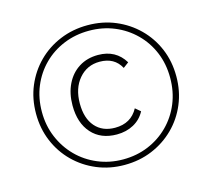

<svg xmlns="http://www.w3.org/2000/svg" viewBox="-102 -819 1006 940"><g transform="rotate(-15 400.5 -349.0)"><path d="M418 5Q343 5 278.5 -22Q214 -49 165.5 -97Q117 -145 90 -209.5Q63 -274 63 -349Q63 -425 90 -489Q117 -553 165 -601Q213 -649 278 -676Q343 -703 418 -703Q494 -703 558.5 -676Q623 -649 671.5 -601Q720 -553 747 -489Q774 -425 774 -349Q774 -274 747 -209.5Q720 -145 671.5 -97Q623 -49 558.5 -22Q494 5 418 5ZM418 -23Q487 -23 546 -47.5Q605 -72 649.5 -116.5Q694 -161 718.5 -220.5Q743 -280 743 -350Q743 -420 718.5 -479Q694 -538 649.5 -582Q605 -626 546 -650.5Q487 -675 418 -675Q349 -675 289.5 -650.5Q230 -626 186 -582Q142 -538 117.5 -479Q93 -420 93 -350Q93 -281 118 -221.5Q143 -162 187 -117.5Q231 -73 290.5 -48Q350 -23 418 -23ZM563 -228Q543 -190 505.5 -169.5Q468 -149 420 -149Q339 -149 292.5 -201Q246 -253 246 -342Q246 -403 269 -450Q292 -497 333.5 -523Q375 -549 430 -549Q520 -549 564 -476L536 -455Q504 -515 429 -515Q365 -515 324 -467Q283 -419 283 -342Q283 -267 319.5 -225Q356 -183 420 -183Q501 -183 537 -250Z"/></g></svg>

Font: Livvic ExtraLight
Style: Italic
Weight: 275
Italic angle: -10°
Designer: Jacques Le Bailly, Baron von Fonthausen
Version: Version 1.001; ttfautohint (v1.8.2)